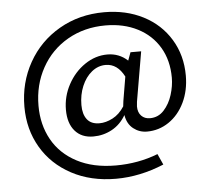

<svg xmlns="http://www.w3.org/2000/svg" viewBox="-54 -661 986 897"><g transform="rotate(-5 439.0 -213.0)"><path d="M583 -173Q581 -157 581 -151Q581 -123 596.5 -107Q612 -91 637 -91Q676 -91 702.5 -120Q729 -149 742 -190.5Q755 -232 755 -271Q755 -352 719 -413Q683 -474 617.5 -507.5Q552 -541 467 -541Q368 -541 289.5 -496Q211 -451 167 -371.5Q123 -292 123 -194Q123 -105 162 -35Q201 35 277 75Q353 115 459 115Q565 115 657 79L680 130Q567 177 455 177Q337 177 246.5 128.5Q156 80 106.5 -4.5Q57 -89 57 -195Q57 -308 109.5 -401.5Q162 -495 255.5 -549Q349 -603 466 -603Q569 -603 649.5 -561.5Q730 -520 775.5 -445Q821 -370 821 -275Q821 -205 794 -149Q767 -93 720.5 -61.5Q674 -30 618 -30Q582 -30 554 -52Q526 -74 519 -116Q494 -73 453.5 -51Q413 -29 366 -29Q311 -29 280 -65Q249 -101 249 -164Q249 -227 279 -282.5Q309 -338 358.5 -371.5Q408 -405 464 -405Q519 -405 559 -368L573 -406H623ZM517 -157 520 -182 539 -295Q507 -357 452 -357Q416 -357 386.5 -333Q357 -309 340 -268.5Q323 -228 323 -180Q323 -137 342 -112.5Q361 -88 400 -88Q430 -88 462 -104.5Q494 -121 517 -157Z"/></g></svg>

Font: Ysabeau Infant Medium
Style: Regular
Weight: 500
Designer: Christian Thalmann (Catharsis Fonts)
Version: Version 0.003